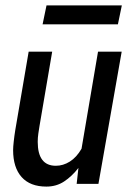

<svg xmlns="http://www.w3.org/2000/svg" viewBox="-20 -680 488 710"><path d="M151.5 10Q91.5 10 60 -25.2Q28.5 -60.5 28.5 -125Q28.5 -136.5 30.8 -157Q33 -177.5 36.5 -199L86 -489H173L126 -213.5Q124 -202 121.8 -186.5Q119.5 -171 119.5 -155.5Q119.5 -67 186.5 -67Q213.5 -67 238.2 -82.5Q263 -98 281.5 -130L342.5 -489H430L344 0H263.5L270 -59Q246 -28 217.2 -9Q188.5 10 151.5 10ZM137.5 -590 152 -660H430.5L416 -590Z"/></svg>

Font: Cabin Condensed
Style: Italic
Weight: 400
Width: 3
Italic angle: -10°
Designer: Pablo Impallari
Foundry: Pablo Impallari. http://www.impallari.com Igino Marini. http://www.ikern.com
Version: Version 3.001; ttfautohint (v1.8.3)